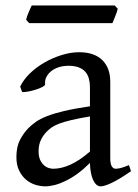

<svg xmlns="http://www.w3.org/2000/svg" viewBox="-20 -657 499 692"><path d="M171.9 -48.8Q201.2 -48.8 234.1 -63.7Q267.1 -78.6 304.2 -110.8V-237.3Q263.2 -230.5 236.6 -224.1Q210 -217.8 192.9 -211.2Q175.8 -204.6 165.5 -197.3Q155.3 -189.9 147.5 -181.6Q134.8 -168.5 127 -151.6Q119.1 -134.8 119.1 -111.8Q119.1 -92.3 125 -80.1Q130.9 -67.9 139.2 -60.8Q147.5 -53.7 156.5 -51.3Q165.5 -48.8 171.9 -48.8ZM452.1 -40Q410.6 -11.2 383.5 1.7Q356.4 14.6 342.8 14.6Q326.7 14.6 315.9 -7.8Q305.2 -30.3 304.2 -69.8Q282.2 -47.9 260.3 -31.7Q238.3 -15.6 217.3 -5.4Q196.3 4.9 177.5 9.8Q158.7 14.6 143.1 14.6Q125.5 14.6 106.9 8.8Q88.4 2.9 73.5 -9.8Q58.6 -22.5 48.8 -42.5Q39.1 -62.5 39.1 -90.8Q39.1 -127.9 52 -152.8Q64.9 -177.7 83 -195.8Q94.7 -207.5 109.6 -218Q124.5 -228.5 149.2 -238.3Q173.8 -248 210.9 -256.8Q248 -265.6 304.2 -273.9V-342.8Q304.2 -359.4 300.3 -373.8Q296.4 -388.2 287.1 -398.7Q277.8 -409.2 262 -414.8Q246.1 -420.4 222.2 -419.9Q206.5 -419.4 191.4 -414.6Q176.3 -409.7 165 -400.9Q153.8 -392.1 147.5 -380.1Q141.1 -368.2 142.6 -353.5Q143.1 -349.1 132.6 -343.5Q122.1 -337.9 107.7 -333.5Q93.3 -329.1 79.3 -326.7Q65.4 -324.2 59.6 -325.7L52.7 -344.7Q64 -369.1 86.9 -391.6Q109.9 -414.1 139.4 -431.2Q168.9 -448.2 201.9 -458.5Q234.9 -468.8 265.6 -468.8Q319.3 -468.8 348.4 -440.7Q377.4 -412.6 377.4 -362.3V-86.9Q377.4 -66.4 382.8 -57.6Q388.2 -48.8 397 -48.8Q403.8 -48.8 414.6 -51.3Q425.3 -53.7 444.8 -62ZM404.3 -625.5Q403.3 -620.1 400.9 -613Q398.4 -606 395.5 -598.9Q392.6 -591.8 389.9 -585Q387.2 -578.1 385.3 -573.7H85L74.2 -585.9Q75.2 -591.3 77.6 -598.1Q80.1 -605 83 -612.1Q85.9 -619.1 88.9 -625.7Q91.8 -632.3 94.2 -637.2H393.6Z"/></svg>

Font: Gentium Plus Phon
Style: Regular
Weight: 400
Designer: J. Victor Gaultney, Annie Olsen, Iska Routamaa, Becca Hirsbrunner
Foundry: SIL International
Version: Version 5.000